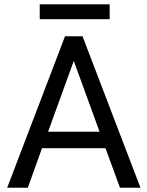

<svg xmlns="http://www.w3.org/2000/svg" viewBox="-20 -881 692 901"><path d="M205.6 -262.7H447.3L326.2 -595.2ZM475.1 -185.5H177.2L110.4 0H13.7L285.2 -710.9H367.2L639.2 0H543ZM494.6 -791H166.5V-860.8H494.6Z"/></svg>

Font: MAUL
Style: Regular
Weight: 400
Designer: MAUL
Version: Version 1.0; 2020; ttfautohint (v1.8.3)